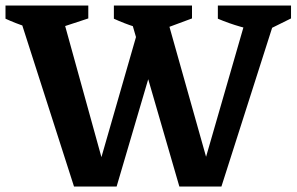

<svg xmlns="http://www.w3.org/2000/svg" viewBox="-23 -678 1078 698"><path d="M629 0 441 -648H574L738 -66H714L882 -648H989L782 0ZM246 0 38 -648H196L357 -66H334L490 -608L555 -523L401 0ZM149 -562Q109 -569 71.5 -581Q34 -593 -3 -610V-658H298V-611ZM543 -562Q503 -569 465.5 -581Q428 -593 391 -610V-658H675V-611ZM936 -562Q893 -569 851 -581Q809 -593 769 -610V-658H1035V-611Z"/></svg>

Font: Piazzolla 24pt
Style: Bold
Weight: 700
Designer: Juan Pablo del Peral
Foundry: Huerta Tipografica
Version: Version 2.005